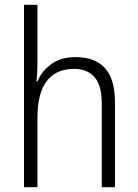

<svg xmlns="http://www.w3.org/2000/svg" viewBox="-20 -780 576 800"><path d="M136 -517Q136 -496 135 -478Q134 -460 132 -441H136Q154 -484 194 -513Q234 -542 295 -542Q376 -542 417.5 -496Q459 -450 459 -354V0H404V-348Q404 -424 374 -458.5Q344 -493 288 -493Q214 -493 175 -442.5Q136 -392 136 -289V0H80V-760H136Z"/></svg>

Font: Noto Sans Lao SemiCondensed Light
Style: Regular
Weight: 300
Width: 4
Designer: Monotype Design Team
Foundry: Monotype Imaging Inc.
Version: Version 2.003; ttfautohint (v1.8.4.7-5d5b)